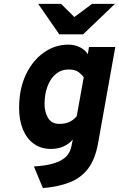

<svg xmlns="http://www.w3.org/2000/svg" viewBox="-20 -752 612 985"><path d="M200 213 154 102Q214 98.5 254.5 86.5Q295 74.5 317.5 53Q340 31.5 346.5 -2L353.5 -36.5Q335 -14 306.5 -1Q278 12 241 12Q191 12 154.5 -13.8Q118 -39.5 98 -87Q78 -134.5 78 -198Q78 -295.5 112.5 -368.5Q147 -441.5 204.5 -482.2Q262 -523 331 -523Q362.5 -523 389.5 -509.8Q416.5 -496.5 430.5 -474L436.5 -511H571.5L483 -16.5Q468.5 64.5 432.5 112.2Q396.5 160 338.8 183Q281 206 200 213ZM284.5 -116.5Q313.5 -116.5 335.2 -126.2Q357 -136 373.5 -155.5L409.5 -355Q402 -367.5 384 -381.5Q366 -395.5 333 -395.5Q294 -395.5 266.2 -372.2Q238.5 -349 223.5 -308.5Q208.5 -268 208.5 -217Q208.5 -178.5 226.2 -147.5Q244 -116.5 284.5 -116.5ZM284 -576 176 -732H293.5L361.5 -664.5L452 -732H569.5L406.5 -576Z"/></svg>

Font: Overpass ExtraBold
Style: Italic
Weight: 800
Italic angle: -10°
Designer: Delve Withrington, Dave Bailey, Thomas Jockin
Foundry: Delve Fonts LLC
Version: Version 4.000